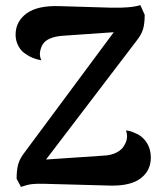

<svg xmlns="http://www.w3.org/2000/svg" viewBox="-20 -724 634 751"><path d="M570 -108Q570 -57 531 -27Q492 3 415 2L156 -5Q125 -6 106.5 -4Q88 -2 62 7L45 -25Q45 -60 51.5 -82.5Q58 -105 77 -129L425 -598L224 -584Q196 -582 175 -573Q154 -564 145 -547Q136 -528 136 -513Q136 -500 142 -488Q105 -495 82 -512Q64 -522 52.5 -543Q41 -564 41 -588Q41 -640 84 -671.5Q127 -703 213 -700L413 -694Q491 -692 529 -704L546 -666Q546 -632 539.5 -610Q533 -588 513 -563L160 -100L381 -115Q415 -116 437 -128Q459 -140 467 -157Q477 -174 477 -191Q477 -200 473 -214Q487 -212 495 -209Q503 -206 505 -205Q535 -194 552.5 -168Q570 -142 570 -108Z"/></svg>

Font: Arima Madurai Black
Style: Regular
Weight: 900
Designer: Joana Correia and Natanael Gama
Foundry: NDISCOVER
Version: Version 1.020